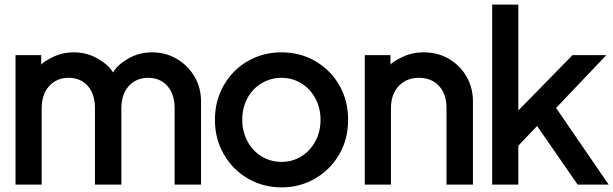

<svg xmlns="http://www.w3.org/2000/svg" viewBox="-20 -787 2648 829"><path d="M47 -549H158V-508Q164 -518 206 -539.5Q248 -561 298 -561Q356 -561 403.5 -533Q451 -505 468 -474Q487 -507 533.5 -534Q580 -561 637 -561Q695 -561 743 -533Q791 -505 819.5 -457Q848 -409 848 -349V10H734V-319Q734 -381 702.5 -416Q671 -451 620 -451Q568 -451 536 -415.5Q504 -380 504 -319V10H390V-319Q390 -381 359 -416Q328 -451 276 -451Q225 -451 192.5 -415.5Q160 -380 160 -319V10H47Z M908 -270Q908 -352 946 -418.5Q984 -485 1049.5 -523Q1115 -561 1196 -561Q1276 -561 1341.5 -523Q1407 -485 1445 -419Q1483 -353 1483 -270Q1483 -186 1444.5 -120Q1406 -54 1340.5 -16Q1275 22 1196 22Q1116 22 1050.5 -16Q985 -54 946.5 -120.5Q908 -187 908 -270ZM1196 -88Q1242 -88 1280.5 -111.5Q1319 -135 1341.5 -177Q1364 -219 1364 -270Q1364 -321 1341.5 -362.5Q1319 -404 1280.5 -427.5Q1242 -451 1196 -451Q1149 -451 1109.5 -427.5Q1070 -404 1048 -362.5Q1026 -321 1026 -270Q1026 -219 1048.5 -177Q1071 -135 1110 -111.5Q1149 -88 1196 -88Z M1555 -549H1666V-508Q1673 -519 1715.5 -540Q1758 -561 1810 -561Q1870 -561 1918 -533Q1966 -505 1994 -457Q2022 -409 2022 -349V10H1908V-319Q1908 -381 1875.5 -416Q1843 -451 1789 -451Q1735 -451 1701.5 -415.5Q1668 -380 1668 -319V10H1555Z M2105 -767H2218V-310L2452 -549H2598L2381 -321L2608 10H2474L2299 -243L2218 -158V10H2105Z"/></svg>

Font: BLUETTI 2.0 Medium
Style: Italic
Weight: 500
Designer: Stijn de Vries
Foundry: tokotype
Version: Version 2.005;October 31, 2023;FontCreator 14.0.0.2814 64-bi